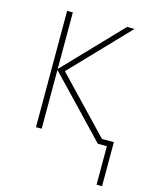

<svg xmlns="http://www.w3.org/2000/svg" viewBox="-108 -597 655 842"><g transform="rotate(15 219.5 -176.5)"><path d="M413 175V0H372L117 -267V0H91V-528H117V-271L363 -528H397L150 -270L384 -25H438V175Z"/></g></svg>

Font: Noto Sans Thin
Style: Regular
Weight: 100
Designer: Monotype Design Team
Foundry: Monotype Imaging Inc.
Version: Version 2.007